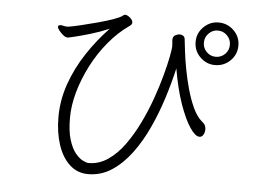

<svg xmlns="http://www.w3.org/2000/svg" viewBox="-50 -764 1101 831"><g transform="rotate(5 500.0 -348.5)"><path d="M961 -608Q961 -569 933.5 -542Q906 -515 867 -515Q830 -515 802.5 -542Q775 -569 775 -608Q775 -646 802.5 -673Q830 -700 867 -700Q906 -700 933.5 -673Q961 -646 961 -608ZM837 -263Q845 -256 847.5 -248.5Q850 -241 850 -233Q850 -221 844 -210.5Q838 -200 827 -200Q809 -200 785.5 -235Q762 -270 739.5 -334Q717 -398 702 -486Q688 -424 666.5 -356Q645 -288 615.5 -224Q586 -160 548 -109Q510 -58 463.5 -27.5Q417 3 361 3Q314 3 280.5 -28Q247 -59 229.5 -112.5Q212 -166 212 -232Q212 -306 237 -377Q262 -448 305 -513Q348 -578 400 -632Q360 -615 319.5 -603Q279 -591 251.5 -584.5Q224 -578 223 -578Q216 -578 210 -581Q206 -583 198 -590Q190 -597 183 -606Q176 -615 176 -621Q176 -625 178 -626Q181 -629 187 -629Q192 -629 199.5 -627Q207 -625 215 -625H219Q240 -628 275 -636.5Q310 -645 347.5 -655Q385 -665 414 -675.5Q443 -686 451 -693Q456 -698 461 -698Q471 -698 483 -687.5Q495 -677 495 -667Q495 -659 485 -652Q436 -618 395 -568.5Q354 -519 324.5 -461.5Q295 -404 278.5 -345.5Q262 -287 262 -233Q262 -175 273.5 -138Q285 -101 301.5 -81Q318 -61 334 -53Q350 -45 359 -45Q404 -45 443 -71.5Q482 -98 514 -142.5Q546 -187 572 -240.5Q598 -294 617.5 -349Q637 -404 650 -452.5Q663 -501 669.5 -535Q676 -569 676 -579Q676 -588 675 -594.5Q674 -601 674 -607Q674 -623 685 -628.5Q696 -634 704 -634Q712 -634 719 -629.5Q726 -625 727 -614Q729 -597 733 -562.5Q737 -528 745 -485.5Q753 -443 765 -400Q777 -357 793.5 -321.5Q810 -286 832 -267ZM924 -608Q924 -631 907.5 -648Q891 -665 867 -665Q844 -665 827.5 -648Q811 -631 811 -608Q811 -584 827.5 -567.5Q844 -551 867 -551Q891 -551 907.5 -567.5Q924 -584 924 -608Z"/></g></svg>

Font: Moon Stars Kai T Light
Style: Regular
Weight: 300
Designer: GuiWonder
Version: Version 1.101